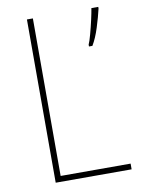

<svg xmlns="http://www.w3.org/2000/svg" viewBox="-82 -770 610 827"><g transform="rotate(-10 223.0 -357.0)"><path d="M406 -707Q398 -672 384 -627.5Q370 -583 352 -553H337V-561Q343 -574 351 -603.5Q359 -633 366 -664Q373 -695 376 -714H406ZM94 0V-714H120V-25H426V0Z"/></g></svg>

Font: Noto Sans SemiCondensed Thin
Style: Regular
Weight: 100
Width: 4
Designer: Monotype Design Team
Foundry: Monotype Imaging Inc.
Version: Version 2.013; ttfautohint (v1.8.4.7-5d5b)